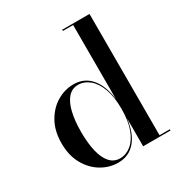

<svg xmlns="http://www.w3.org/2000/svg" viewBox="-176 -879 963 1018"><g transform="rotate(-30 305.0 -370.0)"><path d="M256 9.5Q202 9.5 154 -19Q106 -47.5 75.8 -101Q45.5 -154.5 45.5 -229.5Q45.5 -304.5 75.8 -358.2Q106 -412 154 -440.8Q202 -469.5 256 -469.5Q321.5 -469.5 361.8 -422.2Q402 -375 412.5 -289.5V-742.5H349.5V-750H517V-7.5H580V0H412.5V-170Q402 -84.5 361.8 -37.5Q321.5 9.5 256 9.5ZM276 -5.5Q312.5 -5.5 343.8 -30.8Q375 -56 393.8 -105.8Q412.5 -155.5 412.5 -229.5Q412.5 -304 393.8 -354Q375 -404 343.8 -429.5Q312.5 -455 276 -455Q238.5 -455 214 -427.2Q189.5 -399.5 177.5 -348.8Q165.5 -298 165.5 -229.5Q165.5 -161.5 177.5 -111Q189.5 -60.5 214 -33Q238.5 -5.5 276 -5.5Z"/></g></svg>

Font: BodoniModa_28ptMedium
Style: Regular
Weight: 500
Designer: Owen Earl
Foundry: indestructible type
Version: Version 2.004